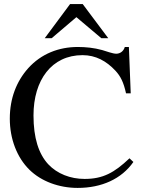

<svg xmlns="http://www.w3.org/2000/svg" viewBox="-20 -906 707 940"><path d="M614 -131C539 -60 484 -30 394 -30C325 -30 260 -55 216 -102C169 -153 144 -231 144 -341C144 -514 233 -636 384 -636C449 -636 501 -607 545 -560C570 -533 585 -504 597 -449H620L611 -676H591C585 -655 568 -643 549 -643C532 -643 501 -655 480 -661C440 -672 400 -676 361 -676C268 -676 182 -643 118 -572C61 -508 28 -425 28 -325C28 -226 63 -135 124 -75C182 -18 269 14 360 14C478 14 575 -30 633 -113ZM510 -719 385 -886H323L199 -719H233L354 -822L476 -719Z"/></svg>

Font: XITS
Style: Regular
Weight: 400
Designer: MicroPress Inc., with final additions and corrections provided by Coen Hoffman, Elsevier (retired)
Version: Version 1.302